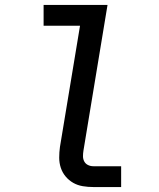

<svg xmlns="http://www.w3.org/2000/svg" viewBox="-20 -755 640 775"><path d="M357 0Q335 0 314 -3.5Q293 -7 275.5 -17Q258 -27 245 -42.5Q232 -58 225.5 -77.5Q219 -97 219 -118.5Q219 -140 222 -162L303 -651H156V-735H414L317 -148Q315 -136 315 -124.5Q315 -113 320 -103.5Q325 -94 335 -89Q345 -84 357 -84H469V0Z"/></svg>

Font: Iosevka SS04 Medium Extended
Style: Italic
Weight: 500
Width: 7
Italic angle: -9°
Monospace: yes
Designer: Belleve Invis
Foundry: Belleve Invis
Version: Version 19.0.0; ttfautohint (v1.8.4)